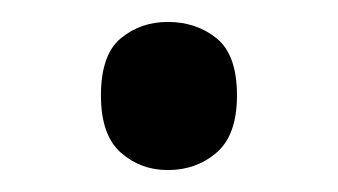

<svg xmlns="http://www.w3.org/2000/svg" viewBox="-20 -141 308 175"><path d="M72 -54Q72 -91 90 -106Q108 -121 133 -121Q159 -121 177.5 -106Q196 -91 196 -54Q196 -18 177.5 -2Q159 14 133 14Q108 14 90 -2Q72 -18 72 -54Z"/></svg>

Font: guzrati25
Style: Book
Weight: 400
Designer: Jelle Bosma - Monotype Design Team, Universal Thirst
Foundry: Monotype Imaging Inc.
Version: Version 2.106